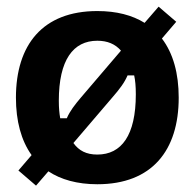

<svg xmlns="http://www.w3.org/2000/svg" viewBox="-20 -546 590 582"><path d="M126.7 -26.7C164.2 -1.7 214.2 12.5 275 12.5C440.8 12.5 521.7 -90 521.7 -250C521.7 -323.3 505 -384.2 470.8 -429.2L514.2 -480L460.8 -525.8L418.3 -476.7C380.8 -500 333.3 -512.5 275 -512.5C109.2 -512.5 28.3 -410 28.3 -250C28.3 -179.2 44.2 -120 75.8 -75.8L35.8 -29.2L89.2 16.7ZM162.5 -187.5C160 -202.5 158.3 -217.5 158.3 -240.8C158.3 -364.2 201.7 -422.5 275 -422.5C305.8 -422.5 329.2 -412.5 346.7 -392.5L225 -250C206.7 -228.3 191.7 -209.2 182.5 -187.5ZM275 -77.5C241.7 -77.5 219.2 -89.2 202.5 -112.5L320 -250C343.3 -276.7 357.5 -295.8 366.7 -317.5H386.7C390 -302.5 391.7 -284.2 391.7 -260C391.7 -135.8 348.3 -77.5 275 -77.5Z"/></svg>

Font: Familjen Grotesk
Style: Bold
Weight: 700
Designer: Anders Wikstroem, Jonas Baeckman, Matilda Gysing, Kristian Moeller
Foundry: Familjen STHLM AB
Version: Version 2.000